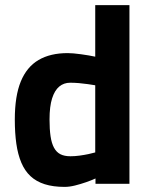

<svg xmlns="http://www.w3.org/2000/svg" viewBox="-20 -720 589 752"><path d="M233 12Q188 12 155 1.5Q122 -9 99.5 -30Q77 -51 63.5 -83Q50 -115 44 -157Q38 -199 38 -252Q38 -344 61.5 -401Q85 -458 131 -485Q177 -512 245 -512Q265 -512 297.5 -507.5Q330 -503 353 -498V-700H487V0H354V-21Q339 -14 317.5 -6.5Q296 1 274 6.5Q252 12 233 12ZM256 -108Q273 -108 291.5 -110.5Q310 -113 326.5 -116.5Q343 -120 353 -123V-386Q341 -388 324 -390.5Q307 -393 289 -394.5Q271 -396 255 -396Q230 -396 212 -381Q194 -366 184 -334.5Q174 -303 174 -252Q174 -214 178 -186.5Q182 -159 191.5 -141.5Q201 -124 216.5 -116Q232 -108 256 -108Z"/></svg>

Font: Titillium Web SemiBold
Style: Regular
Weight: 600
Designer: Mohamed Gaber, Accademia di Belle Arti di Urbino
Foundry: Kief Type Foundry, Accademia di Belle Arti di Urbino
Version: Version 3.000; ttfautohint (v1.8.4)